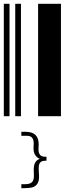

<svg xmlns="http://www.w3.org/2000/svg" viewBox="-20 -610 370 1008"><path d="M0 0V-590H30V0ZM60 0V-590H90V0ZM180 0V-590H300V0ZM92 378V357H111Q137 357 147 347Q158 338 158 313L157 281Q157 234 189 224Q156 210 156 169L157 143Q157 103 123 103H92V82H115Q183 82 183 147L182 174Q182 194 191 204Q200 213 217 213H224V234H217Q200 234 191 243Q183 252 183 276L185 313Q186 339 177 353Q169 367 152 373Q134 378 106 378Z"/></svg>

Font: Libre Barcode 128 Text
Style: Regular
Weight: 400
Version: Version 1.005; ttfautohint (v1.8.3)